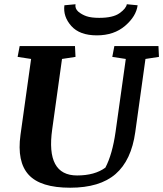

<svg xmlns="http://www.w3.org/2000/svg" viewBox="-20 -879 773 910"><path d="M77.1 -239.7 127.4 -599.6 63.5 -609.4 73.2 -660.6H335.4L337.9 -609.4L273.9 -599.6L227.5 -266.6Q196.3 -47.4 345.2 -47.4Q429.2 -47.4 479.5 -84.5Q512.7 -147.9 527.8 -254.4L576.2 -599.6L512.2 -609.4L522 -660.6H731L733.4 -609.4L669.4 -599.6L621.1 -252.9Q602.5 -119.1 527.8 -54.2Q453.1 10.7 312.5 10.7Q171.9 10.7 115.7 -50.8Q59.6 -112.3 77.1 -239.7ZM285.2 -854 337.9 -858.9Q334.5 -838.9 350.6 -824.2Q367.2 -810.1 389.6 -802.2Q412.1 -794.4 450.2 -794.4Q515.6 -794.4 546.4 -816.4Q577.6 -838.4 581.1 -858.9L632.3 -854Q625.5 -801.8 573.2 -756.8Q520.5 -711.4 439 -711.4Q357.4 -711.4 317.9 -755.9Q278.3 -800.3 285.2 -854Z"/></svg>

Font: NoticiaText-BoldItalic
Style: Bold Italic
Weight: 700
Italic angle: -8°
Designer: JM Sole
Foundry: JM Sole
Version: Version 1.003